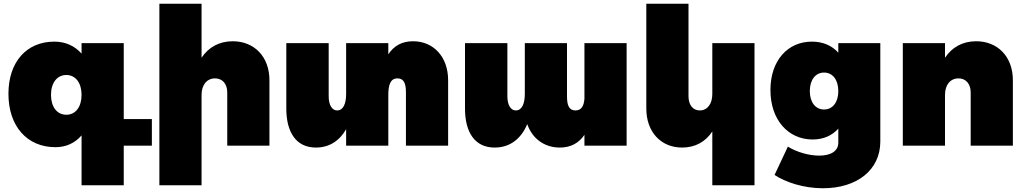

<svg xmlns="http://www.w3.org/2000/svg" viewBox="-20 -777 5467 1024"><path d="M790 -142H640V-547H415V-491C379 -532 329 -555 270 -555C121 -555 25 -446 25 -277C25 -104 124 8 276 8C332 8 380 -14 415 -55V211H640V0H790ZM334 -165C284 -165 252 -207 252 -271C252 -335 284 -377 334 -377C383 -377 415 -335 415 -271C415 -207 383 -165 334 -165Z M1221 -557C1149 -557 1092 -525 1055 -469V-757H830V211H1055V-271C1055 -324 1083 -359 1127 -359C1166 -359 1192 -330 1192 -284V0H1417V-349C1417 -475 1336 -557 1221 -557Z M2183 -557C2123 -557 2080 -532 2051 -487V-547H1826V-276C1826 -223 1810 -188 1778 -188C1751 -188 1733 -217 1733 -263V-547H1507V-198C1507 -72 1559 10 1665 10C1736 10 1791 -26 1826 -88V0H2051V-271C2051 -324 2062 -359 2100 -359C2135 -359 2145 -330 2145 -284V0H2370V-349C2370 -475 2291 -557 2183 -557Z M3097 -547V-251C3094 -212 3081 -188 3049 -188C3014 -188 3004 -217 3004 -263V-547H2779V-276C2779 -223 2763 -188 2731 -188C2704 -188 2686 -217 2686 -263V-547H2460V-198C2460 -72 2512 10 2618 10C2699 10 2759 -36 2792 -115C2819 -37 2884 10 2966 10C3025 10 3068 -15 3097 -58V0H3322V-547Z M3779 -547V-276C3779 -223 3753 -188 3712 -188C3676 -188 3652 -217 3652 -263V-757H3427V-198C3427 -72 3506 10 3618 10C3688 10 3743 -21 3779 -76V211H4004V-547Z M4451 -547V-496C4417 -534 4369 -555 4310 -555C4181 -555 4089 -454 4089 -297C4089 -136 4185 -33 4314 -33C4371 -33 4418 -54 4451 -91V-16C4451 26 4415 53 4349 53C4296 53 4230 35 4182 5L4111 156C4168 194 4264 227 4369 227C4550 227 4675 130 4675 -22V-547ZM4375 -193C4329 -193 4299 -232 4299 -291C4299 -351 4329 -390 4375 -390C4421 -390 4451 -351 4451 -291C4451 -232 4421 -193 4375 -193Z M5186 -557C5114 -557 5057 -525 5020 -469V-547H4795V0H5020V-271C5020 -324 5048 -359 5092 -359C5131 -359 5157 -330 5157 -284V0H5382V-349C5382 -475 5301 -557 5186 -557Z"/></svg>

Font: Montserrat arm Black
Style: Regular
Weight: 900
Designer: Julieta Ulanovsky
Foundry: Julieta Ulanovsky
Version: Version 6.000;PS 006.000;hotconv 1.0.88;makeotf.lib2.5.64775